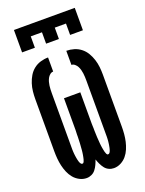

<svg xmlns="http://www.w3.org/2000/svg" viewBox="-175 -1037 850 1127"><g transform="rotate(-20 250.0 -473.5)"><path d="M165 8Q142 8 121 -3Q100 -14 85.5 -31.5Q71 -49 62 -70.5Q53 -92 48 -114Q43 -136 41 -159Q39 -182 39 -205V-530Q39 -554 41.5 -578Q44 -602 51.5 -625.5Q59 -649 71.5 -670Q84 -691 103 -706Q122 -721 145.5 -728Q169 -735 193 -735V-647Q182 -647 172.5 -639Q163 -631 157.5 -620.5Q152 -610 149 -599Q146 -588 144.5 -576.5Q143 -565 142.5 -553.5Q142 -542 142 -530V-205Q142 -198 142 -191.5Q142 -185 142 -178.5Q142 -172 142.5 -165Q143 -158 143.5 -151.5Q144 -145 145 -138.5Q146 -132 147 -125.5Q148 -119 149.5 -112.5Q151 -106 153 -99.5Q155 -93 159 -86.5Q163 -80 170 -80Q176 -80 179.5 -87.5Q183 -95 184.5 -101.5Q186 -108 187.5 -115Q189 -122 190 -128.5Q191 -135 192 -142Q193 -149 193.5 -156Q194 -163 194.5 -170Q195 -177 195.5 -183.5Q196 -190 196.5 -197Q197 -204 197 -211Q197 -218 197.5 -225Q198 -232 198 -239Q198 -246 198 -252.5Q198 -259 198.5 -266Q199 -273 199 -280Q199 -287 199 -294V-478H301V-294Q301 -287 301 -280Q301 -273 301.5 -266Q302 -259 302 -252.5Q302 -246 302 -239Q302 -232 302.5 -225Q303 -218 303 -211Q303 -204 303.5 -197Q304 -190 304.5 -183.5Q305 -177 305.5 -170Q306 -163 306.5 -156Q307 -149 308 -142Q309 -135 310 -128.5Q311 -122 312.5 -115Q314 -108 315.5 -101.5Q317 -95 320.5 -87.5Q324 -80 330 -80Q337 -80 341 -86.5Q345 -93 347 -99.5Q349 -106 350.5 -112.5Q352 -119 353 -125.5Q354 -132 355 -138.5Q356 -145 356.5 -151.5Q357 -158 357.5 -165Q358 -172 358 -178.5Q358 -185 358 -191.5Q358 -198 358 -205V-530Q358 -542 357.5 -553.5Q357 -565 355.5 -576.5Q354 -588 351 -599Q348 -610 342.5 -620.5Q337 -631 327.5 -639Q318 -647 307 -647V-735Q331 -735 354.5 -728Q378 -721 397 -706Q416 -691 428.5 -670Q441 -649 448.5 -625.5Q456 -602 458.5 -578Q461 -554 461 -530V-205Q461 -182 459 -159Q457 -136 452 -114Q447 -92 438 -70.5Q429 -49 414.5 -31.5Q400 -14 379 -3Q358 8 335 8Q319 8 304 1Q289 -6 279 -19Q269 -32 262 -47Q255 -62 250 -77Q245 -62 238 -47Q231 -32 221 -19Q211 -6 196 1Q181 8 165 8ZM60 -815V-955H440V-815H360V-886H290V-815H210V-886H140V-815Z"/></g></svg>

Font: Zed Mono
Style: Bold
Weight: 700
Monospace: yes
Designer: Belleve Invis
Foundry: Belleve Invis
Version: Version 1.0.0; ttfautohint (v1.8.4)